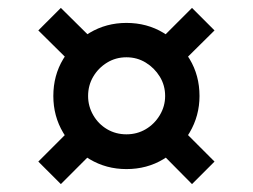

<svg xmlns="http://www.w3.org/2000/svg" viewBox="-20 -503 640 486"><path d="M300 -75Q249 -75 207 -100Q165 -125 140 -167Q115 -209 115 -260Q115 -312 140 -353.5Q165 -395 207 -420Q249 -445 300 -445Q352 -445 393.5 -420Q435 -395 460 -353.5Q485 -312 485 -260Q485 -210 460 -167.5Q435 -125 393.5 -100Q352 -75 300 -75ZM134 -37 77 -94 172 -189 229 -132ZM466 -37 372 -132 428 -189 523 -94ZM172 -332 77 -426 134 -483 229 -389ZM300 -163Q327 -163 349 -176Q371 -189 384.5 -211.5Q398 -234 398 -260Q398 -287 384.5 -309Q371 -331 349 -344.5Q327 -358 300 -358Q273 -358 251 -344.5Q229 -331 216 -309Q203 -287 203 -260Q203 -234 216 -211.5Q229 -189 251 -176Q273 -163 300 -163ZM428 -332 372 -389 466 -483 523 -426Z"/></svg>

Font: M PLUS Code Latin Expanded Medium
Style: Regular
Weight: 500
Width: 7
Designer: Coji Morishita
Foundry: UNDERFOREST DESIGN
Version: Version 1.002; ttfautohint (v1.8.3)